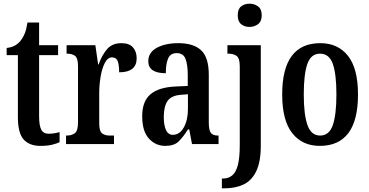

<svg xmlns="http://www.w3.org/2000/svg" viewBox="-20 -781 2000 1041"><path d="M199 10Q140 10 108.5 -24.5Q77 -59 77 -146V-482H16V-521Q44 -524 62.5 -535Q81 -546 93 -562Q105 -577 114 -599Q123 -621 129 -659H192V-536H295V-482H192V-151Q192 -101 203.5 -78.5Q215 -56 244 -56Q275 -56 303 -65V-10Q289 -3 263 3.5Q237 10 199 10Z M338 0V-46H341Q368 -46 385.5 -58.5Q403 -71 403 -118V-422Q403 -466 387 -478Q371 -490 344 -490H341V-536H497L512 -432H515Q533 -483 561 -515Q589 -547 638 -547Q681 -547 701 -524Q721 -501 721 -465Q721 -389 626 -389Q626 -430 618 -450Q610 -470 587 -470Q564 -470 548.5 -440Q533 -410 525.5 -365.5Q518 -321 518 -276V-113Q518 -69 534 -57.5Q550 -46 575 -46H598V0Z M876 10Q824 10 787.5 -29.5Q751 -69 751 -151Q751 -232 796 -270Q841 -308 932 -312L998 -315V-373Q998 -430 986 -461.5Q974 -493 938 -493Q904 -493 891.5 -464Q879 -435 879 -384Q784 -384 784 -449Q784 -497 830.5 -522Q877 -547 947 -547Q1029 -547 1070.5 -508.5Q1112 -470 1112 -375V-118Q1112 -76 1123 -61Q1134 -46 1162 -46H1165V0H1021L1006 -79H999Q973 -38 948.5 -14Q924 10 876 10ZM917 -50Q954 -50 976.5 -90Q999 -130 999 -191V-270L961 -267Q908 -263 888 -233Q868 -203 868 -146Q868 -102 880 -76Q892 -50 917 -50Z M1333 -635Q1306 -635 1287.5 -650Q1269 -665 1269 -698Q1269 -732 1287.5 -746.5Q1306 -761 1333 -761Q1359 -761 1379 -746.5Q1399 -732 1399 -698Q1399 -665 1379 -650Q1359 -635 1333 -635ZM1183 240V187H1189Q1218 187 1238.5 170.5Q1259 154 1269.5 114.5Q1280 75 1280 5V-422Q1280 -466 1262.5 -478Q1245 -490 1219 -490H1213V-536H1394V8Q1394 97 1369 148Q1344 199 1300 219.5Q1256 240 1198 240Z M1714 10Q1619 10 1564.5 -59Q1510 -128 1510 -269Q1510 -547 1717 -547Q1812 -547 1866.5 -478.5Q1921 -410 1921 -269Q1921 -128 1868.5 -59Q1816 10 1714 10ZM1716 -46Q1765 -46 1784.5 -103Q1804 -160 1804 -269Q1804 -379 1784.5 -434.5Q1765 -490 1715 -490Q1666 -490 1646.5 -434.5Q1627 -379 1627 -269Q1627 -160 1647 -103Q1667 -46 1716 -46Z"/></svg>

Font: Noto Serif Myanmar ExtraCondensed SemiBold
Style: Regular
Weight: 600
Width: 2
Designer: Ben Mitchell and the Monotype Design Team
Foundry: Monotype Imaging Inc.
Version: Version 2.106; ttfautohint (v1.8.4.7-5d5b)